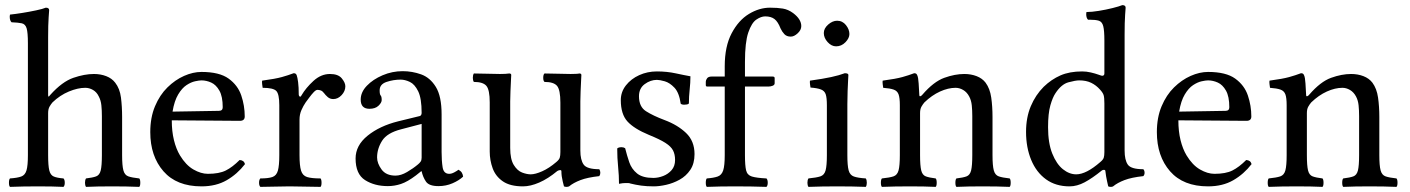

<svg xmlns="http://www.w3.org/2000/svg" viewBox="-20 -728 5508 750"><path d="M168 -286V-122Q168 -81 172.5 -62.5Q177 -44 190 -38.5Q203 -33 228 -31Q233 -26 233 -14Q233 -3 228 2Q207 1 182.5 0.5Q158 0 129 0Q99 0 71.5 0.5Q44 1 19 2Q15 -2 15 -14Q15 -27 19 -31Q48 -33 63 -38.5Q78 -44 83.5 -62.5Q89 -81 89 -122V-559Q89 -601 84 -617.5Q79 -634 65 -637Q51 -640 25 -641Q18 -648 18 -663Q18 -665 18.5 -667.5Q19 -670 19 -671Q39 -673 67 -677.5Q95 -682 121 -687.5Q147 -693 159 -698Q172 -698 172 -688Q172 -688 170 -660Q168 -632 168 -583V-358Q168 -348 171.5 -351.5Q175 -355 177 -358Q223 -409 266.5 -424Q310 -439 347 -439Q373 -439 395 -430.5Q417 -422 430 -405Q448 -382 452.5 -347Q457 -312 457 -271V-122Q457 -81 462 -62.5Q467 -44 481.5 -39Q496 -34 524 -31Q528 -27 528 -14Q528 -2 524 2Q499 1 473.5 0.5Q448 0 418 0Q388 0 362.5 0.5Q337 1 316 2Q312 -4 312 -14Q312 -25 316 -31Q342 -34 355.5 -39Q369 -44 373.5 -62.5Q378 -81 378 -122V-274Q378 -297 376 -316.5Q374 -336 366 -351Q358 -368 343.5 -376.5Q329 -385 313 -385Q284 -385 249 -370.5Q214 -356 185 -328Q179 -321 173.5 -311.5Q168 -302 168 -286Z M767 0Q670 0 618.5 -59Q567 -118 567 -212Q567 -269 585.5 -313Q604 -357 634 -386.5Q664 -416 699 -431.5Q734 -447 767 -447Q837 -447 873 -421Q909 -395 922.5 -355Q936 -315 936 -273Q936 -256 917 -256L651 -258Q651 -215 659.5 -180.5Q668 -146 683 -121Q706 -83 735.5 -66Q765 -49 792 -49Q836 -49 862 -62Q888 -75 916 -103Q933 -102 937 -87Q907 -48 865.5 -24Q824 0 767 0ZM654 -292 835 -295Q850 -295 850 -309Q850 -351 837 -374Q824 -397 805 -405.5Q786 -414 767 -414Q758 -414 742 -410.5Q726 -407 708.5 -395.5Q691 -384 676 -359Q661 -334 654 -292Z M1147 -358Q1147 -354 1150.5 -351Q1154 -348 1158 -356Q1175 -385 1204.5 -412Q1234 -439 1269 -439Q1301 -439 1315 -422Q1329 -405 1329 -391Q1329 -372 1314.5 -356.5Q1300 -341 1282 -341Q1269 -341 1260 -349Q1251 -357 1246 -364Q1240 -372 1233.5 -374.5Q1227 -377 1220 -377Q1214 -377 1205.5 -368Q1197 -359 1188.5 -347.5Q1180 -336 1174 -328Q1165 -315 1157.5 -298Q1150 -281 1150 -261V-122Q1150 -81 1156 -61.5Q1162 -42 1179.5 -36.5Q1197 -31 1232 -31Q1236 -27 1236 -14Q1236 -2 1232 2Q1206 2 1173.5 1Q1141 0 1111 0Q1081 0 1052 1Q1023 2 997 2Q992 -3 992 -14Q992 -26 997 -31Q1028 -31 1044 -36.5Q1060 -42 1065.5 -61.5Q1071 -81 1071 -122V-317Q1071 -361 1059 -373Q1047 -385 1006 -385Q1005 -390 1004 -399.5Q1003 -409 1004 -413Q1056 -420 1081 -427Q1106 -434 1127 -442Q1133 -442 1135.5 -439.5Q1138 -437 1139 -434Q1142 -426 1144.5 -407Q1147 -388 1147 -358Z M1463 -375Q1463 -359 1467 -355Q1471 -351 1471 -337Q1471 -327 1458.5 -315Q1446 -303 1423 -303Q1389 -303 1389 -339Q1389 -368 1413 -393Q1437 -418 1474.5 -434Q1512 -450 1553 -450Q1590 -450 1625 -437.5Q1660 -425 1682.5 -388.5Q1705 -352 1705 -281V-134Q1705 -100 1709 -74.5Q1713 -49 1735 -49Q1744 -49 1755 -55Q1766 -61 1771 -65Q1780 -60 1784 -53.5Q1788 -47 1789 -38Q1773 -23 1747.5 -12Q1722 -1 1693 -1Q1656 -1 1644 -18.5Q1632 -36 1627 -59H1625L1605 -43Q1572 -18 1546.5 -9.5Q1521 -1 1495 -1Q1443 -1 1406 -24.5Q1369 -48 1369 -109Q1369 -160 1416 -198Q1463 -236 1535 -254L1621 -275Q1623 -276 1625 -279Q1627 -282 1627 -287Q1627 -344 1613.5 -371.5Q1600 -399 1581 -408Q1562 -417 1545 -417Q1517 -417 1490 -408Q1463 -399 1463 -375ZM1627 -244 1547 -223Q1492 -209 1472.5 -178Q1453 -147 1453 -113Q1453 -90 1470.5 -66Q1488 -42 1525 -42Q1546 -42 1570 -56Q1594 -70 1613 -86Q1619 -91 1623 -96.5Q1627 -102 1627 -112Z M2023 0Q1973 0 1944.5 -19.5Q1916 -39 1904.5 -70.5Q1893 -102 1893 -136V-328Q1893 -377 1880 -392.5Q1867 -408 1831 -408Q1827 -414 1827 -424Q1827 -435 1831 -441Q1857 -441 1883 -440Q1909 -439 1933 -439Q1957 -439 1969 -441Q1977 -441 1977 -435Q1977 -435 1976 -415.5Q1975 -396 1974 -371.5Q1973 -347 1973 -332V-150Q1973 -106 1987 -83.5Q2001 -61 2019.5 -54Q2038 -47 2053 -47Q2071 -47 2098 -59Q2125 -71 2153 -95Q2164 -104 2166.5 -112Q2169 -120 2169 -134V-327Q2169 -377 2156 -392.5Q2143 -408 2107 -408Q2102 -412 2102 -424Q2102 -437 2107 -441Q2133 -441 2159 -440Q2185 -439 2209 -439Q2220 -439 2230 -439.5Q2240 -440 2243 -441Q2251 -441 2251 -435Q2251 -435 2250 -415.5Q2249 -396 2248 -371.5Q2247 -347 2247 -332V-140Q2247 -103 2260 -85Q2273 -67 2321 -67Q2325 -61 2325 -53Q2325 -46 2321 -40Q2275 -35 2247.5 -24.5Q2220 -14 2203 0Q2199 2 2193 2Q2187 2 2183 0Q2183 0 2178 -20Q2173 -40 2173 -59Q2173 -64 2167.5 -63.5Q2162 -63 2157 -60Q2121 -30 2086.5 -15Q2052 0 2023 0Z M2391 -148Q2396 -153 2408 -153Q2416 -153 2422 -149Q2429 -121 2438 -94.5Q2447 -68 2468.5 -50.5Q2490 -33 2532 -33Q2551 -33 2570.5 -40.5Q2590 -48 2603.5 -63.5Q2617 -79 2617 -103Q2617 -125 2609 -140.5Q2601 -156 2579 -170Q2557 -184 2515 -201Q2457 -225 2431 -253.5Q2405 -282 2405 -337Q2405 -369 2425 -394.5Q2445 -420 2477 -434.5Q2509 -449 2546 -449Q2585 -449 2619.5 -441.5Q2654 -434 2677 -430Q2677 -405 2674 -378Q2671 -351 2671 -324Q2669 -321 2663.5 -320Q2658 -319 2653 -319Q2643 -319 2639 -323Q2633 -366 2614.5 -385.5Q2596 -405 2576.5 -410.5Q2557 -416 2546 -416Q2521 -416 2498.5 -399.5Q2476 -383 2476 -352Q2476 -311 2503.5 -293.5Q2531 -276 2576 -259Q2627 -240 2660 -208.5Q2693 -177 2693 -126Q2693 -89 2676.5 -64.5Q2660 -40 2634.5 -26Q2609 -12 2582 -6Q2555 0 2534 0Q2506 0 2484.5 -3Q2463 -6 2443 -11Q2438 -13 2433 -13Q2428 -13 2423 -13Q2413 -13 2398 -10Q2398 -42 2394.5 -76.5Q2391 -111 2391 -148Z M2890 -122Q2890 -81 2894.5 -62.5Q2899 -44 2917 -38.5Q2935 -33 2974 -31Q2979 -26 2979 -14Q2979 -3 2974 2Q2948 1 2914.5 0.5Q2881 0 2851 0Q2821 0 2794 0.5Q2767 1 2741 2Q2737 -2 2737 -14Q2737 -27 2741 -31Q2768 -33 2783.5 -38.5Q2799 -44 2805 -62.5Q2811 -81 2811 -122V-390H2742Q2737 -390 2737 -396V-409Q2737 -415 2742 -422Q2747 -429 2760 -429H2811V-469Q2811 -547 2838 -598Q2865 -649 2905.5 -673.5Q2946 -698 2988 -698Q3017 -698 3038 -694.5Q3059 -691 3078 -677Q3110 -653 3110 -626Q3110 -611 3096 -598Q3082 -585 3069 -585Q3053 -585 3044 -594.5Q3035 -604 3029 -617Q3019 -643 3005.5 -653.5Q2992 -664 2969 -664Q2953 -664 2934.5 -651.5Q2916 -639 2903 -601Q2890 -563 2890 -486V-429H2998Q3006 -429 3006 -423V-403Q3006 -396 2998 -393Q2990 -390 2983 -390H2890Z M3198 -599Q3198 -617 3215 -632Q3232 -647 3250 -647Q3271 -647 3284.5 -630Q3298 -613 3298 -595Q3298 -579 3282.5 -563Q3267 -547 3246 -547Q3228 -547 3213 -563.5Q3198 -580 3198 -599ZM3290 -122Q3290 -81 3295 -62.5Q3300 -44 3315.5 -38.5Q3331 -33 3362 -31Q3366 -25 3366 -14Q3366 -4 3362 2Q3337 1 3308.5 0.5Q3280 0 3250 0Q3220 0 3192 0.5Q3164 1 3138 2Q3134 -4 3134 -14Q3134 -25 3138 -31Q3169 -34 3184.5 -39Q3200 -44 3205 -62.5Q3210 -81 3210 -122V-317Q3210 -346 3205.5 -359.5Q3201 -373 3187 -378.5Q3173 -384 3146 -386Q3145 -391 3144 -400Q3143 -409 3144 -413Q3195 -420 3227 -427Q3259 -434 3280 -442Q3294 -442 3294 -435Q3294 -435 3293 -417Q3292 -399 3291 -372.5Q3290 -346 3290 -321Z M3583 -358Q3627 -409 3668.5 -424Q3710 -439 3747 -439Q3773 -439 3795 -430.5Q3817 -422 3830 -405Q3847 -382 3852 -347Q3857 -312 3857 -271V-122Q3857 -81 3862 -62.5Q3867 -44 3881.5 -39Q3896 -34 3924 -31Q3928 -27 3928 -14Q3928 -2 3924 2Q3902 1 3875 0.5Q3848 0 3818 0Q3788 0 3763.5 0.5Q3739 1 3716 2Q3712 -2 3712 -14Q3712 -27 3716 -31Q3742 -34 3755.5 -39Q3769 -44 3773.5 -62.5Q3778 -81 3778 -122V-274Q3778 -297 3776 -316.5Q3774 -336 3766 -351Q3757 -368 3742.5 -376.5Q3728 -385 3713 -385Q3684 -385 3652 -370.5Q3620 -356 3591 -328Q3585 -321 3579.5 -311.5Q3574 -302 3574 -286V-122Q3574 -81 3578.5 -62.5Q3583 -44 3596.5 -39Q3610 -34 3635 -31Q3639 -27 3639 -14Q3639 -2 3635 2Q3613 1 3589 0.5Q3565 0 3535 0Q3505 0 3476.5 0.5Q3448 1 3425 2Q3421 -2 3421 -14Q3421 -27 3425 -31Q3455 -34 3470 -39Q3485 -44 3490 -62.5Q3495 -81 3495 -122V-317Q3495 -346 3490 -359.5Q3485 -373 3471 -378Q3457 -383 3430 -385Q3429 -390 3428 -399.5Q3427 -409 3428 -413Q3480 -420 3505 -427Q3530 -434 3551 -442Q3557 -442 3559.5 -439.5Q3562 -437 3563 -434Q3567 -426 3568.5 -402Q3570 -378 3571 -358Q3571 -351 3575 -352Q3579 -353 3583 -358Z M4284 -62Q4247 -32 4217 -16Q4187 0 4158 0Q4104 0 4066 -27.5Q4028 -55 4008 -103.5Q3988 -152 3988 -213Q3988 -269 4006.5 -313Q4025 -357 4057 -389Q4087 -418 4122.5 -433.5Q4158 -449 4207 -449Q4224 -449 4241 -445Q4258 -441 4270.5 -436.5Q4283 -432 4285 -432Q4294 -432 4294 -441V-569Q4294 -609 4289.5 -626Q4285 -643 4272.5 -647Q4260 -651 4237 -651H4230Q4223 -658 4223 -673Q4223 -675 4223.5 -677.5Q4224 -680 4224 -681Q4244 -681 4272 -685.5Q4300 -690 4326 -696.5Q4352 -703 4364 -708Q4377 -708 4377 -698Q4377 -698 4375 -670Q4373 -642 4373 -593V-140Q4373 -103 4385.5 -85Q4398 -67 4446 -67Q4451 -62 4451 -53Q4451 -45 4446 -40Q4400 -35 4372.5 -24.5Q4345 -14 4328 0Q4325 2 4319 2Q4313 2 4309 0Q4309 0 4304.5 -20Q4300 -40 4298 -59Q4298 -64 4293 -64.5Q4288 -65 4284 -62ZM4294 -134V-324Q4294 -347 4291 -356.5Q4288 -366 4277 -378Q4262 -395 4242.5 -404.5Q4223 -414 4196 -414Q4181 -414 4153.5 -406.5Q4126 -399 4103 -364Q4092 -348 4083 -316.5Q4074 -285 4074 -231Q4074 -169 4090.5 -128Q4107 -87 4132 -67Q4157 -47 4184 -47Q4223 -47 4278 -95Q4289 -104 4291.5 -112Q4294 -120 4294 -134Z M4699 0Q4602 0 4550.5 -59Q4499 -118 4499 -212Q4499 -269 4517.5 -313Q4536 -357 4566 -386.5Q4596 -416 4631 -431.5Q4666 -447 4699 -447Q4769 -447 4805 -421Q4841 -395 4854.5 -355Q4868 -315 4868 -273Q4868 -256 4849 -256L4583 -258Q4583 -215 4591.5 -180.5Q4600 -146 4615 -121Q4638 -83 4667.5 -66Q4697 -49 4724 -49Q4768 -49 4794 -62Q4820 -75 4848 -103Q4865 -102 4869 -87Q4839 -48 4797.5 -24Q4756 0 4699 0ZM4586 -292 4767 -295Q4782 -295 4782 -309Q4782 -351 4769 -374Q4756 -397 4737 -405.5Q4718 -414 4699 -414Q4690 -414 4674 -410.5Q4658 -407 4640.5 -395.5Q4623 -384 4608 -359Q4593 -334 4586 -292Z M5094 -358Q5138 -409 5179.5 -424Q5221 -439 5258 -439Q5284 -439 5306 -430.5Q5328 -422 5341 -405Q5358 -382 5363 -347Q5368 -312 5368 -271V-122Q5368 -81 5373 -62.5Q5378 -44 5392.5 -39Q5407 -34 5435 -31Q5439 -27 5439 -14Q5439 -2 5435 2Q5413 1 5386 0.5Q5359 0 5329 0Q5299 0 5274.5 0.5Q5250 1 5227 2Q5223 -2 5223 -14Q5223 -27 5227 -31Q5253 -34 5266.5 -39Q5280 -44 5284.5 -62.5Q5289 -81 5289 -122V-274Q5289 -297 5287 -316.5Q5285 -336 5277 -351Q5268 -368 5253.5 -376.5Q5239 -385 5224 -385Q5195 -385 5163 -370.5Q5131 -356 5102 -328Q5096 -321 5090.5 -311.5Q5085 -302 5085 -286V-122Q5085 -81 5089.5 -62.5Q5094 -44 5107.5 -39Q5121 -34 5146 -31Q5150 -27 5150 -14Q5150 -2 5146 2Q5124 1 5100 0.5Q5076 0 5046 0Q5016 0 4987.5 0.5Q4959 1 4936 2Q4932 -2 4932 -14Q4932 -27 4936 -31Q4966 -34 4981 -39Q4996 -44 5001 -62.5Q5006 -81 5006 -122V-317Q5006 -346 5001 -359.5Q4996 -373 4982 -378Q4968 -383 4941 -385Q4940 -390 4939 -399.5Q4938 -409 4939 -413Q4991 -420 5016 -427Q5041 -434 5062 -442Q5068 -442 5070.5 -439.5Q5073 -437 5074 -434Q5078 -426 5079.5 -402Q5081 -378 5082 -358Q5082 -351 5086 -352Q5090 -353 5094 -358Z"/></svg>

Font: Pochaevsk
Style: Regular
Weight: 400
Version: Version 1.210; ttfautohint (v1.8.4.7-5d5b)